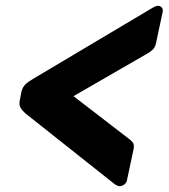

<svg xmlns="http://www.w3.org/2000/svg" viewBox="-20 -648 581 661"><path d="M392 -7Q388 -7 384 -9Q380 -11 376 -13L67 -258Q56 -268 50.5 -277.5Q45 -287 48 -302L54 -333Q58 -348 67 -357Q76 -366 93 -376L505 -621Q510 -624 515 -626Q520 -628 524 -628Q532 -628 537 -622Q542 -616 540 -607L517 -499Q514 -484 503.5 -475Q493 -466 481 -460L233 -317L420 -173Q429 -167 436 -159Q443 -151 440 -135L417 -27Q415 -18 407.5 -12.5Q400 -7 392 -7Z"/></svg>

Font: Rubik Light
Style: Bold Italic
Weight: 700
Italic angle: -12°
Version: Version 2.104